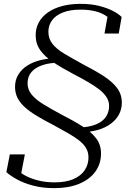

<svg xmlns="http://www.w3.org/2000/svg" viewBox="-20 -740 711 996"><path d="M262 236Q201 236 152 223Q103 210 68 190.5Q33 171 13 153L31 61H109L85 185Q74 178 67 171.5Q60 165 56.5 158.5Q53 152 53.5 144Q54 136 58 127Q75 150 105 167.5Q135 185 175.5 195.5Q216 206 263 206Q321 206 360 189.5Q399 173 419 143.5Q439 114 439 77Q439 49 426 27.5Q413 6 389 -12.5Q365 -31 331.5 -50Q298 -69 256 -92Q209 -116 172.5 -138Q136 -160 110.5 -182.5Q85 -205 71.5 -231Q58 -257 58 -290Q58 -325 75 -353Q92 -381 122 -400Q152 -419 191.5 -428.5Q231 -438 277 -438L291 -415Q238 -415 200 -402Q162 -389 142.5 -365.5Q123 -342 123 -308Q123 -275 144.5 -249Q166 -223 206 -198.5Q246 -174 302 -144Q365 -112 410 -83Q455 -54 479.5 -21.5Q504 11 504 56Q504 110 474.5 150.5Q445 191 390.5 213.5Q336 236 262 236ZM399 -53 387 -78Q442 -80 477.5 -94.5Q513 -109 529.5 -134Q546 -159 546 -191Q546 -214 533.5 -234.5Q521 -255 496.5 -274.5Q472 -294 437.5 -314Q403 -334 359 -357Q300 -388 256.5 -417Q213 -446 189 -479.5Q165 -513 165 -557Q165 -594 181.5 -624Q198 -654 228.5 -675.5Q259 -697 302 -708.5Q345 -720 398 -720Q452 -720 493.5 -709.5Q535 -699 564.5 -684Q594 -669 611 -652L596 -566H522L541 -671Q548 -669 556 -661.5Q564 -654 568.5 -642Q573 -630 569 -616Q555 -641 530.5 -657.5Q506 -674 472.5 -682Q439 -690 398 -690Q343 -690 305.5 -675Q268 -660 249.5 -634Q231 -608 231 -575Q231 -539 252.5 -512Q274 -485 313.5 -461.5Q353 -438 404 -410Q470 -376 516 -346.5Q562 -317 587 -284Q612 -251 612 -207Q612 -174 597 -146Q582 -118 554 -97.5Q526 -77 487.5 -66Q449 -55 399 -53Z"/></svg>

Font: Roboto Serif 120pt Expanded Light
Style: Italic
Weight: 300
Width: 7
Italic angle: -10°
Designer: Greg Gazdowicz
Foundry: Commercial Type
Version: Version 1.008